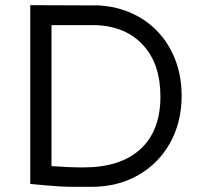

<svg xmlns="http://www.w3.org/2000/svg" viewBox="-20 -712 775 742"><path d="M682 -342Q682 -240 637.5 -160Q593 -80 514 -35Q435 10 334 10H284Q276 10 249 10Q222 10 153 4L97 -1V-692L364 -691Q457 -685 529.5 -639Q602 -593 642 -515.5Q682 -438 682 -342ZM600 -339Q600 -463 534.5 -536Q469 -609 353 -615H179V-70Q247 -65 302 -65Q446 -65 523 -136Q600 -207 600 -339Z"/></svg>

Font: Bellota Text
Style: Bold
Weight: 700
Designer: Kemie Guaida
Foundry: Kemie Guaida
Version: Version 4.001